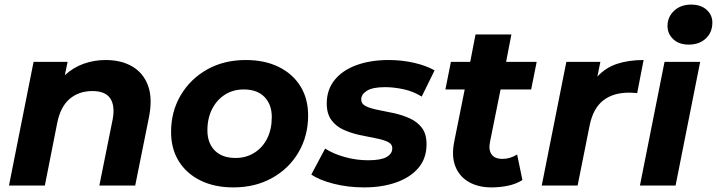

<svg xmlns="http://www.w3.org/2000/svg" viewBox="-20 -807 3118 835"><path d="M439 -546Q508 -546 556 -517.5Q604 -489 624 -434Q644 -379 628 -298L568 0H412L470 -288Q481 -347 459.5 -379Q438 -411 382 -411Q323 -411 283 -377Q243 -343 229 -273L175 0H19L126 -538H274L262 -480Q299 -514 344.5 -530Q390 -546 439 -546Z M995 8Q913 8 852 -22Q791 -52 757.5 -106Q724 -160 724 -233Q724 -322 766 -393Q808 -464 881 -505Q954 -546 1049 -546Q1131 -546 1192 -516Q1253 -486 1286.5 -432Q1320 -378 1320 -305Q1320 -216 1278.5 -145Q1237 -74 1163.5 -33Q1090 8 995 8ZM1005 -120Q1050 -120 1086 -142.5Q1122 -165 1142 -205Q1162 -245 1162 -298Q1162 -352 1130.5 -385Q1099 -418 1040 -418Q994 -418 958.5 -395.5Q923 -373 902.5 -333Q882 -293 882 -240Q882 -185 914 -152.5Q946 -120 1005 -120Z M1564 8Q1493 8 1430.5 -8Q1368 -24 1334 -48L1394 -161Q1429 -138 1479.5 -124Q1530 -110 1581 -110Q1636 -110 1661 -124Q1686 -138 1686 -162Q1686 -181 1665.5 -190.5Q1645 -200 1612.5 -206Q1580 -212 1543.5 -220Q1507 -228 1474.5 -242.5Q1442 -257 1421.5 -284.5Q1401 -312 1401 -357Q1401 -417 1435.5 -459.5Q1470 -502 1531 -524Q1592 -546 1671 -546Q1727 -546 1780 -534Q1833 -522 1870 -501L1814 -387Q1777 -410 1734.5 -419Q1692 -428 1655 -428Q1601 -428 1576 -412.5Q1551 -397 1551 -375Q1551 -355 1571.5 -345Q1592 -335 1624 -329Q1656 -323 1692.5 -315Q1729 -307 1761.5 -292.5Q1794 -278 1814.5 -251.5Q1835 -225 1835 -180Q1835 -118 1799.5 -76.5Q1764 -35 1702.5 -13.5Q1641 8 1564 8Z M2118 8Q2060 8 2019 -15.5Q1978 -39 1960.5 -83Q1943 -127 1955 -189L2001 -418H1917L1941 -538H2025L2048 -657H2204L2181 -538H2314L2290 -418H2157L2111 -190Q2104 -156 2117.5 -136Q2131 -116 2166 -116Q2198 -116 2229 -135L2252 -24Q2223 -6 2188 1Q2153 8 2118 8Z M2336 0 2443 -538H2591L2578 -474Q2614 -513 2664 -529.5Q2714 -546 2779 -546L2751 -402Q2741 -403 2732.5 -403.5Q2724 -404 2715 -404Q2646 -404 2602.5 -369.5Q2559 -335 2544 -260L2492 0Z M2763 0 2870 -538H3025L2918 0ZM2975 -613Q2933 -613 2908 -636.5Q2883 -660 2883 -694Q2883 -733 2911.5 -760Q2940 -787 2986 -787Q3028 -787 3053 -764.5Q3078 -742 3078 -709Q3078 -666 3049.5 -639.5Q3021 -613 2975 -613Z"/></svg>

Font: Montserrat
Style: Bold Italic
Weight: 700
Italic angle: -11.3°
Designer: Julieta Ulanovsky
Foundry: Julieta Ulanovsky
Version: Version 9.000; ttfautohint (v1.8.4.7-5d5b)